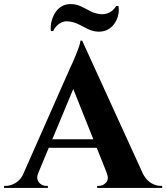

<svg xmlns="http://www.w3.org/2000/svg" viewBox="-48 -919 813 939"><path d="M354 -720 680 -6H501L293 -527ZM139 -73Q131 -53 136 -39Q141 -25 153 -17.5Q165 -10 177 -10H186V0H-28V-10Q-28 -10 -23.5 -10Q-19 -10 -19 -10Q4 -10 28.5 -24.5Q53 -39 69 -73ZM354 -720 358 -598 110 -3H37L296 -589Q299 -595 306.5 -611.5Q314 -628 322.5 -649Q331 -670 338 -689.5Q345 -709 345 -720ZM459 -238V-196H165V-238ZM474 -73H649Q666 -39 690 -24.5Q714 -10 737 -10Q737 -10 741 -10Q745 -10 745 -10V0H427V-10H436Q456 -10 471 -26.5Q486 -43 474 -73ZM201 -767H212Q218 -780 228.5 -791.5Q239 -803 255 -810Q271 -817 289 -814Q316 -811 338.5 -799Q361 -787 384 -776Q407 -765 434 -764Q463 -764 483 -776.5Q503 -789 515 -808.5Q527 -828 531 -850Q535 -872 531 -890H520Q516 -881 505 -870.5Q494 -860 478 -854Q462 -848 443 -850Q414 -853 391.5 -865.5Q369 -878 346.5 -888.5Q324 -899 297 -899Q270 -899 250.5 -886Q231 -873 219.5 -853Q208 -833 203 -810Q198 -787 201 -767Z"/></svg>

Font: Cinzel
Style: Bold
Weight: 700
Designer: Natanael Gama
Version: Version 2.000